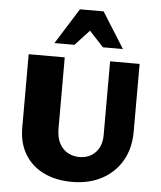

<svg xmlns="http://www.w3.org/2000/svg" viewBox="-61 -980 881 1050"><g transform="rotate(5 379.0 -455.0)"><path d="M373 17Q284 17 217 -16Q150 -49 113.5 -110Q77 -171 77 -255V-658H275V-267Q275 -219 292 -186.5Q309 -154 338 -138Q367 -122 402 -122Q437 -122 464.5 -137.5Q492 -153 508 -182Q524 -211 524 -251V-658H686V-287Q686 -195 647 -127Q608 -59 537.5 -21Q467 17 373 17ZM478 -731 368 -850 335 -927H465L588 -731ZM212 -731 335 -927H465L432 -850L322 -731Z"/></g></svg>

Font: Ysabeau Office Black
Style: Regular
Weight: 900
Designer: Christian Thalmann (Catharsis Fonts)
Version: Version 2.001;gftools[0.9.30]; featfreeze: tnum,lnum,ss02